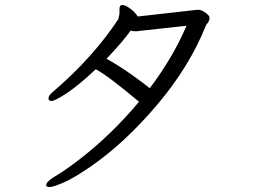

<svg xmlns="http://www.w3.org/2000/svg" viewBox="-20 -712 1040 768"><path d="M726 -609 526 -587H519Q511 -587 503 -590Q464 -537 406 -477Q452 -452 505.5 -414Q559 -376 579 -359Q673 -484 726 -609ZM531 -646 771 -673Q787 -673 802.5 -661Q818 -649 818 -642Q818 -635 817 -632Q816 -629 814 -625Q812 -621 809 -618Q806 -615 804 -611Q738 -445 607 -291Q476 -137 340 -44Q274 1 233.5 18.5Q193 36 180 36Q167 36 165 31V28Q165 14 202.5 -8Q240 -30 296 -73Q426 -173 536 -305Q411 -410 363 -435Q294 -370 246.5 -339Q199 -308 186.5 -308Q174 -308 174 -319Q174 -330 191 -344Q352 -482 453 -635Q455 -640 458 -658V-677Q458 -692 469.5 -692Q481 -692 500.5 -678Q520 -664 531 -646Z"/></svg>

Font: LXGW WenKai
Style: Regular
Weight: 400
Designer: LXGW / Fontworks Inc.
Foundry: LXGW / Fontworks Inc.
Version: Version 1.520; June 14, 2025